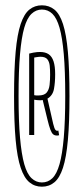

<svg xmlns="http://www.w3.org/2000/svg" viewBox="-20 -912 315 724"><path d="M138 -208Q111 -208 91 -224.5Q71 -241 58 -279.5Q45 -318 39 -384Q33 -450 33 -550Q33 -650 39 -716.5Q45 -783 58 -821.5Q71 -860 91 -876Q111 -892 138 -892Q165 -892 185 -876Q205 -860 217.5 -821.5Q230 -783 236 -716.5Q242 -650 242 -550Q242 -450 236 -384Q230 -318 217.5 -279.5Q205 -241 185 -224.5Q165 -208 138 -208ZM138 -224Q161 -224 177.5 -240Q194 -256 204.5 -293Q215 -330 220.5 -393Q226 -456 226 -550Q226 -645 220.5 -708Q215 -771 204.5 -807.5Q194 -844 177.5 -860Q161 -876 138 -876Q116 -876 99 -860Q82 -844 71.5 -807.5Q61 -771 55.5 -708Q50 -645 50 -550Q50 -456 55.5 -393Q61 -330 71.5 -293Q82 -256 99 -240Q116 -224 138 -224ZM194 -401Q186 -401 180.5 -405.5Q175 -410 170 -423Q165 -436 158.5 -463Q152 -490 141 -535Q138 -534 135 -534Q132 -534 129 -534Q125 -534 119.5 -534.5Q114 -535 109 -536V-403H90V-710Q98 -712 105.5 -713.5Q113 -715 119.5 -715.5Q126 -716 131 -716Q151 -716 163.5 -707.5Q176 -699 182 -680.5Q188 -662 188 -632Q188 -601 183.5 -576.5Q179 -552 159 -540Q170 -494 175.5 -467.5Q181 -441 185 -430Q189 -419 195 -419Q197 -419 198 -419Q199 -419 200 -420L203 -402Q199 -401 197.5 -401Q196 -401 194 -401ZM125 -552Q147 -552 156 -563Q165 -574 167 -592Q169 -610 169 -630Q169 -649 167.5 -664Q166 -679 158.5 -688.5Q151 -698 132 -698Q129 -698 125.5 -697.5Q122 -697 118 -696.5Q114 -696 109 -695V-553Q113 -552 117 -552Q121 -552 125 -552Z"/></svg>

Font: Georama ExtraCondensed Thin
Style: Regular
Weight: 100
Width: 2
Designer: Jean-Baptiste Levee
Foundry: Production Type
Version: Version 1.001